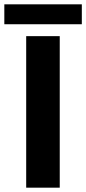

<svg xmlns="http://www.w3.org/2000/svg" viewBox="-45 -867 398 887"><path d="M76 0V-700H231V0ZM-25 -755V-847H333V-755Z"/></svg>

Font: REM SemiBold
Style: Regular
Weight: 600
Designer: Octavio Pardo
Foundry: Ashler Design
Version: Version 1.005;gftools[0.9.28]